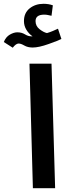

<svg xmlns="http://www.w3.org/2000/svg" viewBox="-91 -990 368 1010"><path d="M82 0 64 -655H180L199 0ZM7 -761Q19 -761 37 -750.5Q55 -740 81 -740Q113 -740 165 -758.5Q217 -777 232 -785L214 -839Q201 -833 187 -827Q173 -821 156 -816Q138 -820 117 -836.5Q96 -853 96 -879Q96 -913 142 -913Q152 -913 161 -911Q170 -909 180 -907L187 -962Q165 -970 138 -970Q95 -970 65 -946Q35 -922 35 -879Q35 -854 48 -833Q61 -812 80 -799Q78 -799 73 -799Q57 -799 40 -809.5Q23 -820 0 -820Q-18 -820 -39 -808Q-60 -796 -71 -769L-24 -739Q-7 -761 7 -761Z"/></svg>

Font: Noto Sans Arabic UI SemiCondensed Semi
Style: Regular
Weight: 600
Width: 4
Designer: Nadine Chahine - Monotype Design Team
Foundry: Monotype Imaging Inc.
Version: Version 1.900